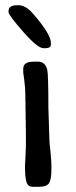

<svg xmlns="http://www.w3.org/2000/svg" viewBox="-20 -742 297 746"><path d="M13.2 -694.8V-699.2Q13.2 -721.7 47.4 -721.7H51.8Q79.6 -721.7 107.4 -689.9Q177.7 -609.4 177.7 -575.7V-568.8Q177.7 -554.7 155.8 -554.7H148.9Q126 -554.7 69.6 -619.1Q13.2 -683.6 13.2 -694.8ZM78.6 -367.2Q78.6 -398.9 74.5 -429.2Q70.3 -459.5 70.3 -460V-475.1Q70.3 -502.4 110.8 -502.4H127.9Q155.8 -502.4 163.6 -470.7Q168 -453.1 168 -323.2L171.9 -200.2Q172.4 -194.3 172.4 -189.7Q172.4 -185.1 173.3 -177.7L174.8 -167L176.8 -145.5Q179.7 -113.3 179.7 -100.6V-83.5Q179.7 -44.9 170.7 -30.5Q161.6 -16.1 130.4 -16.1H107.4Q89.8 -16.1 83.5 -32.5Q77.1 -48.8 77.1 -98.6L78.1 -115.2L80.6 -170.9V-235.8L80.1 -247.6V-271.5L79.6 -283.2V-307.1L79.1 -319.3V-343.3L78.6 -355Z"/></svg>

Font: Averia Sans Libre Light
Style: Regular
Weight: 300
Version: Version 1.002